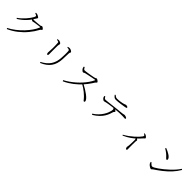

<svg xmlns="http://www.w3.org/2000/svg" viewBox="542 -2751 4796 4796"><g transform="rotate(45 2940.0 -353.0)"><path d="M160 -335Q206 -366 251 -407Q296 -448 335 -492Q374 -536 404 -577.5Q434 -619 451 -651.5Q468 -684 468 -700Q468 -713 449.5 -723Q431 -733 404 -743L411 -764Q424 -763 438.5 -762Q453 -761 467 -756Q481 -751 497.5 -741.5Q514 -732 526 -722.5Q538 -713 538 -705Q538 -693 529 -682.5Q520 -672 509 -653Q468 -581 417 -519.5Q366 -458 306.5 -406.5Q247 -355 177 -313ZM167 16Q264 -34 354.5 -104Q445 -174 521 -254.5Q597 -335 653.5 -416.5Q710 -498 738 -570Q743 -584 731 -584Q723 -584 700.5 -581.5Q678 -579 649.5 -575Q621 -571 595.5 -567.5Q570 -564 555 -561Q539 -558 524 -553.5Q509 -549 500 -549Q489 -549 474 -559.5Q459 -570 442 -583L456 -603Q471 -601 482.5 -599.5Q494 -598 503 -598Q523 -598 554 -600Q585 -602 617 -605Q649 -608 674.5 -611Q700 -614 710 -615Q732 -618 738.5 -626Q745 -634 756 -634Q764 -634 776 -628Q788 -622 799 -613Q810 -604 817.5 -594.5Q825 -585 825 -577Q825 -569 817 -563.5Q809 -558 799 -551Q789 -544 782 -532Q716 -409 626.5 -301Q537 -193 426 -106Q315 -19 183 40Z M1369 51 1355 28Q1503 -49 1574.5 -155.5Q1646 -262 1654 -418Q1656 -454 1657.5 -485.5Q1659 -517 1659.5 -545Q1660 -573 1659.5 -600Q1659 -627 1657 -654Q1656 -665 1653 -675.5Q1650 -686 1636 -693Q1629 -697 1612.5 -699.5Q1596 -702 1576 -703L1575 -724Q1589 -729 1605 -731.5Q1621 -734 1632 -734Q1646 -734 1662 -728.5Q1678 -723 1692.5 -714.5Q1707 -706 1716 -697Q1725 -688 1725 -682Q1725 -672 1721 -665.5Q1717 -659 1713 -651Q1709 -643 1708 -626Q1707 -604 1706 -576.5Q1705 -549 1704 -520.5Q1703 -492 1702 -464.5Q1701 -437 1700 -414Q1693 -242 1612.5 -129.5Q1532 -17 1369 51ZM1257 -656 1256 -677Q1270 -680 1283 -681.5Q1296 -683 1305 -683Q1318 -683 1332 -678Q1346 -673 1358.5 -665.5Q1371 -658 1379 -649Q1387 -640 1387 -632Q1387 -624 1385 -617Q1383 -610 1380.5 -600.5Q1378 -591 1376 -573Q1375 -560 1374.5 -527.5Q1374 -495 1374 -453.5Q1374 -412 1374 -371.5Q1374 -331 1374.5 -301Q1375 -271 1375 -262Q1375 -238 1367.5 -230Q1360 -222 1352 -222Q1343 -222 1336.5 -229Q1330 -236 1326.5 -248Q1323 -260 1323 -274Q1323 -294 1326.5 -330.5Q1330 -367 1331 -432Q1332 -455 1331 -489.5Q1330 -524 1329 -557Q1328 -590 1326 -607Q1325 -626 1322.5 -634Q1320 -642 1307 -646Q1295 -651 1283.5 -652.5Q1272 -654 1257 -656Z M2205 -656 2228 -665Q2235 -654 2243 -639.5Q2251 -625 2262.5 -614.5Q2274 -604 2290 -604Q2305 -604 2335.5 -608Q2366 -612 2404.5 -618Q2443 -624 2482 -631Q2521 -638 2553.5 -644.5Q2586 -651 2603 -656Q2613 -659 2619.5 -663.5Q2626 -668 2632 -672Q2638 -676 2644 -676Q2653 -676 2666.5 -669.5Q2680 -663 2693 -653Q2706 -643 2715 -633Q2724 -623 2724 -616Q2724 -608 2717.5 -602.5Q2711 -597 2702.5 -590.5Q2694 -584 2687 -573Q2670 -545 2643 -505Q2616 -465 2581.5 -420Q2547 -375 2507 -331Q2472 -293 2428.5 -252Q2385 -211 2333 -170.5Q2281 -130 2221 -93Q2161 -56 2094 -26L2078 -52Q2149 -89 2217.5 -137Q2286 -185 2350 -241Q2414 -297 2469.5 -358.5Q2525 -420 2569.5 -484Q2614 -548 2643 -610Q2649 -625 2631 -622Q2600 -617 2559.5 -609Q2519 -601 2478.5 -592.5Q2438 -584 2403 -576.5Q2368 -569 2347 -564Q2332 -561 2324 -555.5Q2316 -550 2310 -545.5Q2304 -541 2293 -541Q2282 -541 2267 -551Q2252 -561 2239.5 -575Q2227 -589 2221 -599Q2217 -606 2212 -620.5Q2207 -635 2205 -656ZM2482 -322 2503 -347Q2564 -316 2624.5 -279Q2685 -242 2735 -203.5Q2785 -165 2815 -130Q2845 -95 2845 -67Q2845 -56 2840 -49Q2835 -42 2823 -42Q2812 -42 2802.5 -53Q2793 -64 2777 -85Q2761 -106 2730 -137Q2691 -176 2651 -208Q2611 -240 2569.5 -268Q2528 -296 2482 -322Z M3089 -504 3108 -512Q3120 -491 3135.5 -472.5Q3151 -454 3168 -454Q3189 -454 3228 -458Q3267 -462 3319 -468Q3371 -474 3431 -481Q3491 -488 3554 -495Q3617 -502 3678 -507Q3714 -510 3733 -514Q3752 -518 3762 -521Q3772 -524 3781 -524Q3797 -524 3816.5 -518.5Q3836 -513 3851 -503.5Q3866 -494 3866 -482Q3866 -475 3862 -469Q3858 -463 3843 -463Q3833 -463 3809 -465.5Q3785 -468 3751 -468Q3717 -468 3647.5 -465.5Q3578 -463 3499 -455Q3450 -450 3396 -443Q3342 -436 3299.5 -429Q3257 -422 3240 -418Q3218 -413 3200.5 -407.5Q3183 -402 3168 -401Q3159 -401 3143.5 -410.5Q3128 -420 3114.5 -434.5Q3101 -449 3096 -462Q3092 -470 3091 -479.5Q3090 -489 3089 -504ZM3205 49 3183 27Q3258 -21 3310 -75Q3362 -129 3396 -182.5Q3430 -236 3448.5 -282Q3467 -328 3474 -361.5Q3481 -395 3481 -408Q3481 -423 3472 -436Q3463 -449 3441 -468L3475 -476Q3488 -470 3507.5 -459.5Q3527 -449 3542.5 -436.5Q3558 -424 3558 -413Q3558 -405 3552 -400Q3546 -395 3539 -389Q3532 -383 3529 -372Q3518 -334 3500 -284Q3482 -234 3448 -178Q3414 -122 3355.5 -64Q3297 -6 3205 49ZM3652 -671Q3624 -667 3586.5 -660.5Q3549 -654 3508 -648.5Q3467 -643 3427.5 -639Q3388 -635 3354 -635Q3320 -635 3296.5 -653.5Q3273 -672 3249 -705L3266 -720Q3294 -698 3313.5 -687.5Q3333 -677 3358 -677Q3386 -677 3416.5 -679.5Q3447 -682 3477 -687Q3507 -692 3534 -697Q3566 -704 3583 -710.5Q3600 -717 3610.5 -722Q3621 -727 3632 -727Q3658 -727 3677 -718.5Q3696 -710 3696 -696Q3696 -687 3686 -681Q3676 -675 3652 -671Z M4450 -537 4456 -551Q4468 -550 4478.5 -549Q4489 -548 4501 -543Q4515 -538 4529 -527Q4543 -516 4552.5 -504Q4562 -492 4562 -482Q4562 -475 4558.5 -471Q4555 -467 4548 -462Q4541 -457 4530 -446Q4506 -420 4475 -386Q4444 -352 4400 -311Q4385 -297 4357 -274Q4329 -251 4291.5 -224.5Q4254 -198 4207.5 -171.5Q4161 -145 4108 -123L4096 -142Q4163 -179 4223.5 -223Q4284 -267 4333.5 -310.5Q4383 -354 4419 -392.5Q4455 -431 4474.5 -458.5Q4494 -486 4494 -496Q4494 -508 4480.5 -519Q4467 -530 4450 -537ZM4378 -316 4400 -336Q4419 -323 4434.5 -311Q4450 -299 4450 -289Q4450 -282 4447 -274Q4444 -266 4443 -252Q4441 -196 4440.5 -141.5Q4440 -87 4441 -43.5Q4442 0 4442 23Q4442 44 4437 51Q4432 58 4421 58Q4404 58 4394.5 37Q4385 16 4385 -2Q4385 -12 4389 -24Q4393 -36 4394 -55Q4396 -73 4397.5 -103.5Q4399 -134 4400 -167.5Q4401 -201 4401.5 -228.5Q4402 -256 4401 -269Q4400 -283 4396 -292.5Q4392 -302 4378 -316Z M5099 -674Q5138 -660 5178.5 -640Q5219 -620 5253.5 -597Q5288 -574 5309 -548.5Q5330 -523 5330 -498Q5330 -485 5324 -479Q5318 -473 5308 -473Q5301 -473 5291.5 -480.5Q5282 -488 5262 -510Q5244 -531 5225.5 -548Q5207 -565 5187 -581.5Q5167 -598 5142 -615Q5117 -632 5085 -651ZM5742 -583 5767 -567Q5706 -462 5624 -373.5Q5542 -285 5445.5 -209Q5349 -133 5242 -63Q5235 -59 5228.5 -51.5Q5222 -44 5215 -38Q5208 -32 5198 -32Q5183 -32 5161 -43.5Q5139 -55 5119.5 -71.5Q5100 -88 5090 -101Q5083 -112 5077.5 -129.5Q5072 -147 5070 -155L5086 -166Q5103 -148 5118.5 -132.5Q5134 -117 5149.5 -108Q5165 -99 5180 -99Q5196 -99 5233.5 -119Q5271 -139 5322.5 -175Q5374 -211 5432 -258Q5490 -305 5548 -359Q5606 -413 5656.5 -470.5Q5707 -528 5742 -583Z"/></g></svg>

Font: Noto Serif TC
Style: Regular
Weight: 200
Designer: Ryoko NISHIZUKA 西塚涼子 (kana & ideographs); Frank Grießhammer (Latin, Greek & Cyrillic); Wenlong ZHANG 张文龙 (bopomofo); San
Foundry: Adobe
Version: Version 2.001;hotconv 1.1.0;makeotfexe 2.6.0